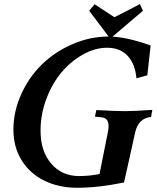

<svg xmlns="http://www.w3.org/2000/svg" viewBox="-20 -913 763 936"><path d="M502 -680.2Q443.8 -680.2 385.3 -647.7Q326.7 -615.2 281 -561.5Q235.4 -507.8 206.5 -432.1Q177.7 -356.4 177.7 -275.9Q177.7 -175.8 229.7 -115.2Q281.7 -54.7 365.2 -54.7Q415 -54.7 465.3 -64.5Q471.7 -99.6 485.8 -168.2Q500 -236.8 506.3 -270.5Q509.3 -285.2 509.3 -298.3Q509.3 -336.9 477.1 -340.8L442.9 -344.2L449.7 -376.5Q545.4 -371.1 592.3 -371.1Q631.8 -371.1 722.7 -377.4L716.3 -342.8Q654.3 -336.9 638.7 -266.6Q630.4 -228.5 611.8 -145Q593.3 -61.5 584.5 -23.4Q459 2.4 356.9 2.4Q266.1 2.4 195.3 -32.7Q124.5 -67.9 85 -132.3Q45.4 -196.8 45.4 -280.8Q45.4 -369.6 83.3 -453.4Q121.1 -537.1 184.1 -598.6Q247.1 -660.2 332.8 -697.5Q418.5 -734.9 509.8 -734.9Q592.3 -734.9 714.4 -691.4Q699.7 -560.5 698.2 -545.9L645 -531.2Q639.6 -599.6 603 -639.9Q566.4 -680.2 502 -680.2ZM517.1 -724.6 414.6 -860.8 441.4 -892.1 537.6 -829.1Q600.6 -860.4 662.1 -893.1L676.8 -860.4Z"/></svg>

Font: Flanker
Style: Bold Italic
Weight: 700
Italic angle: -12°
Designer: Flanker
Version: Version 2.000